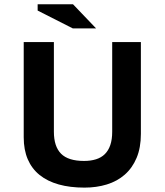

<svg xmlns="http://www.w3.org/2000/svg" viewBox="-20 -857 762 889"><path d="M89.8 0ZM499.5 -662.1H632.3V-237.3Q632.3 -172.9 612.5 -126Q592.8 -79.1 557.6 -48.3Q522.5 -17.6 474.6 -2.9Q426.8 11.7 371.1 11.7Q304.2 11.7 252 -2.9Q199.7 -17.6 163.6 -46.6Q127.4 -75.7 108.6 -119.4Q89.8 -163.1 89.8 -221.2V-662.1H229.5V-247.1Q229.5 -178.7 262.7 -145.3Q295.9 -111.8 369.1 -111.8Q399.9 -111.8 424.3 -119.4Q448.7 -127 465.3 -143.3Q481.9 -159.7 490.7 -185.3Q499.5 -210.9 499.5 -247.1ZM424.8 -725.6H316.9L154.3 -808.1V-837.4H317.9Z"/></svg>

Font: PT Astra Sans
Style: Bold
Weight: 700
Designer: A.Korolkova, I. Chaeva
Foundry: ParaType Ltd
Version: Version 1.001; ttfautohint (v1.6)